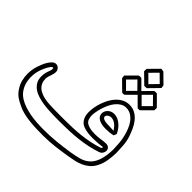

<svg xmlns="http://www.w3.org/2000/svg" viewBox="-204 -1032 1229 1229"><g transform="rotate(45 410.0 -418.0)"><path d="M647.9 -339.8Q641.6 -349.6 634 -358.6Q626.5 -367.7 617.7 -374.8Q608.9 -381.8 598.4 -386.2Q587.9 -390.6 575.2 -390.6Q570.8 -390.6 565.2 -388.7Q559.6 -386.7 554.7 -383.3Q549.8 -379.9 546.4 -375.2Q543 -370.6 543 -365.7Q543 -356.4 551 -351.3Q559.1 -346.2 569.6 -344.2Q580.1 -342.3 590.6 -342Q601.1 -341.8 605.5 -341.8ZM668.9 -319.8Q653.3 -315.9 637 -314.2Q620.6 -312.5 604 -312.5Q564.5 -312.5 539.8 -325.7Q515.1 -338.9 515.1 -366.2Q515.1 -375 519 -384.5Q522.9 -394 530.5 -401.9Q538.1 -409.7 549.1 -414.8Q560.1 -419.9 574.2 -419.9Q592.3 -419.9 607.9 -412.8Q623.5 -405.8 636.7 -394.5Q649.9 -383.3 659.9 -368.9Q669.9 -354.5 676.8 -339.8ZM731.4 -252.4Q730.5 -283.2 728 -313.2Q725.6 -343.3 717.3 -373Q711.9 -393.6 702.9 -416.3Q693.8 -439 679.7 -458Q665.5 -477.1 646 -489.5Q626.5 -502 600.6 -502Q579.6 -502 562.3 -491.2Q544.9 -480.5 531.2 -463.4Q517.6 -446.3 507.8 -424.8Q498 -403.3 491.7 -382.3Q485.4 -361.3 482.2 -342.5Q479 -323.7 479 -312Q479 -293.9 485.1 -277.6Q491.2 -261.2 509.8 -252.4Q524.4 -245.6 542.2 -242.9Q560.1 -240.2 579.1 -240.2Q605 -240.2 630.1 -244.4Q655.3 -248.5 675.3 -248.5Q680.2 -248.5 685.5 -246.6Q690.9 -244.6 695.6 -240.7Q700.2 -236.8 703.4 -231Q706.5 -225.1 706.5 -217.8Q706.5 -206.1 699.5 -194.6Q692.4 -183.1 678.2 -178.2Q641.6 -165.5 604 -157.7Q566.4 -149.9 528.3 -145.5Q490.2 -141.1 451.7 -139.4Q413.1 -137.7 374.5 -137.7Q358.9 -137.7 343.5 -137.7Q328.1 -137.7 312.5 -138.2Q291.5 -138.7 265.4 -139.9Q239.3 -141.1 212.9 -145Q186.5 -148.9 161.6 -156.5Q136.7 -164.1 117.2 -177.5Q97.7 -190.9 85.9 -210.9Q74.2 -231 74.2 -259.8Q74.2 -269.5 75.4 -279.5Q76.7 -289.6 79.6 -300.8Q82 -309.1 86.9 -320.6Q91.8 -332 91.8 -342.8Q91.8 -345.7 91.3 -348.9Q90.8 -352.1 86.9 -352.1Q80.6 -352.1 74 -343.8Q67.4 -335.4 61.5 -324.7Q55.7 -314 51.3 -304Q46.9 -293.9 45.4 -290Q29.8 -252 29.8 -209.5Q29.8 -189.9 33.7 -170.7Q37.6 -151.4 45.7 -134Q53.7 -116.7 66.4 -101.8Q79.1 -86.9 96.7 -75.7Q119.1 -61.5 146 -52.5Q172.9 -43.5 201.9 -38.1Q231 -32.7 261.5 -30.5Q292 -28.3 321.8 -28.3Q381.8 -28.3 437.5 -33.7Q493.2 -39.1 551.8 -48.3Q590.8 -54.7 623 -63.7Q655.3 -72.8 678.7 -93.8Q702.1 -114.7 715.8 -152.1Q729.5 -189.5 731.4 -252.4ZM760.7 -253.9Q760.3 -235.8 758.8 -218Q757.3 -200.2 754.4 -182.6Q751.5 -165 746.1 -148.2Q740.7 -131.3 732.4 -115.2Q718.8 -88.9 699.2 -72.3Q679.7 -55.7 656.7 -45.4Q633.8 -35.2 607.9 -29.5Q582 -23.9 555.2 -19.5Q504.9 -11.2 453.4 -5.1Q401.9 1 350.6 1Q325.2 1 294.7 0.2Q264.2 -0.5 232.4 -3.7Q200.7 -6.8 170.4 -13.9Q140.1 -21 115.7 -33.7Q103 -40 91.3 -46.1Q79.6 -52.2 68.6 -60.1Q57.6 -67.9 47.9 -78.1Q38.1 -88.4 29.3 -103Q13.7 -126.5 6.8 -153.6Q0 -180.7 0 -208.5Q0 -246.1 11.2 -281.2Q15.1 -293.5 22 -310.8Q28.8 -328.1 38.3 -344.2Q47.9 -360.4 60.1 -371.6Q72.3 -382.8 85.9 -382.8Q93.3 -382.8 99.6 -379.6Q106 -376.5 110.8 -371.1Q115.7 -365.7 118.4 -358.9Q121.1 -352.1 121.1 -344.7Q121.1 -335.9 118.7 -326.7Q116.2 -317.4 113.3 -308.3Q110.4 -299.3 107.4 -290.3Q104.5 -281.2 103.5 -272.9Q104 -262.7 105 -252.2Q106 -241.7 110.4 -231.9Q121.1 -208 142.3 -195.1Q163.6 -182.1 189.2 -176.3Q214.8 -170.4 241.9 -169.4Q269 -168.5 291 -168Q311.5 -167.5 331.5 -167.5Q351.6 -167.5 371.6 -167.5Q409.7 -167.5 447 -168.9Q484.4 -170.4 521 -174.3Q557.6 -178.2 594.5 -185.8Q631.3 -193.4 668.5 -205.6Q669.4 -206.5 671.6 -209.7Q673.8 -212.9 673.8 -219.7H674.3Q674.8 -219.7 675 -219.5Q675.3 -219.2 675.8 -219.2Q657.2 -215.3 632.8 -213.6Q608.4 -211.9 586.9 -211.9Q564.5 -211.9 542.2 -214.4Q520 -216.8 499 -225.1Q484.9 -231 475.6 -240.5Q466.3 -250 460.7 -261.7Q455.1 -273.4 452.6 -286.9Q450.2 -300.3 450.2 -314Q450.2 -333.5 454.3 -356.9Q458.5 -380.4 466.8 -404.3Q475.1 -428.2 487.5 -450.9Q500 -473.6 517.1 -491.2Q534.2 -508.8 555.4 -519.5Q576.7 -530.3 603 -530.3Q633.3 -530.3 656.2 -516.8Q679.2 -503.4 696 -482.4Q712.9 -461.4 724.6 -435.3Q736.3 -409.2 744.6 -383.8Q754.9 -352.5 757.3 -319.3Q759.8 -286.1 760.7 -253.9ZM517.1 -770Q533.2 -786.6 549.8 -803.2Q566.4 -819.8 583 -836.9Q588.4 -835.9 593.8 -835.4Q599.1 -835 604.5 -834L668 -771.5Q668.9 -766.1 669.4 -761Q669.9 -755.9 670.9 -750.5Q654.8 -733.4 638.2 -716.8Q621.6 -700.2 605 -683.1Q599.6 -682.6 594.2 -682.4Q588.9 -682.1 583.5 -682.1Q566.4 -698.2 549.8 -715.1Q533.2 -731.9 516.1 -748ZM542.5 -759.8Q550.3 -752.4 556.4 -746.3Q562.5 -740.2 568.4 -734.4Q574.2 -728.5 580.3 -722.4Q586.4 -716.3 594.2 -708.5Q619.1 -734.9 645 -760.7Q632.3 -773.4 619.1 -786.1Q606 -798.8 593.3 -811.5ZM739.3 -617.2Q722.7 -600.6 706.3 -584.2Q689.9 -567.9 672.9 -551.3Q668.5 -551.3 664.1 -551Q659.7 -550.8 655.3 -550.8Q638.2 -567.4 621.8 -583.7Q605.5 -600.1 588.9 -616.7Q587.9 -622.1 587.4 -627.2Q586.9 -632.3 585.9 -637.7Q602.5 -654.8 619.1 -671.4Q635.7 -688 652.3 -704.6Q657.7 -705.1 663.1 -705.3Q668.5 -705.6 673.8 -705.6Q690.9 -689 707.3 -672.4Q723.6 -655.8 740.2 -638.7ZM714.4 -629.9Q706.5 -637.2 700.4 -643.6Q694.3 -649.9 688.7 -655.8Q683.1 -661.6 677 -667.7Q670.9 -673.8 663.1 -681.6Q650.4 -668.5 637.5 -655.5Q624.5 -642.6 611.8 -629.9Q624.5 -617.2 637.5 -604.2Q650.4 -591.3 663.1 -578.6ZM599.1 -617.2Q582.5 -600.6 566.2 -584.2Q549.8 -567.9 532.7 -551.3Q528.3 -551.3 523.9 -551Q519.5 -550.8 515.1 -550.8Q498 -567.4 481.4 -583.7Q464.8 -600.1 448.2 -616.7Q447.3 -622.1 446.8 -627.2Q446.3 -632.3 445.3 -637.7Q462.4 -654.8 478.8 -671.4Q495.1 -688 512.2 -704.6Q517.6 -705.1 522.9 -705.3Q528.3 -705.6 533.7 -705.6Q550.8 -689 567.1 -672.4Q583.5 -655.8 600.1 -638.7ZM574.7 -628.4Q566.9 -635.7 560.8 -642.1Q554.7 -648.4 549.1 -654.3Q543.5 -660.2 537.4 -666.3Q531.2 -672.4 523.4 -680.2Q510.7 -667 497.8 -654.1Q484.9 -641.1 472.2 -628.4Q484.9 -615.7 497.8 -602.8Q510.7 -589.8 523.4 -577.1Z"/></g></svg>

Font: XB Kayhan Pook
Style: Regular
Weight: 700
Designer: Behnam
Foundry: Irmug
Version: Version 7.300 2009